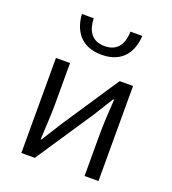

<svg xmlns="http://www.w3.org/2000/svg" viewBox="-145 -916 916 1025"><g transform="rotate(20 313.0 -404.0)"><path d="M94 0H170L384 -320C405 -353 436 -403 457 -437H462C457 -366 453 -294 453 -236V0H532V-540H456L243 -220C222 -187 191 -137 170 -104H166C169 -174 174 -247 174 -304V-540H94ZM316 -639C441 -639 483 -725 487 -808H420C418 -744 393 -688 316 -688C238 -688 213 -744 211 -808H144C149 -725 191 -639 316 -639Z"/></g></svg>

Font: Noto Sans CJK SC DemiLight
Style: Regular
Weight: 350
Designer: Ryoko NISHIZUKA 西塚涼子 (kana, bopomofo & ideographs); Paul D. Hunt (Latin, Greek & Cyrillic); Sandoll Communications 산돌커뮤니
Foundry: Adobe
Version: Version 2.004;hotconv 1.0.118;makeotfexe 2.5.65603